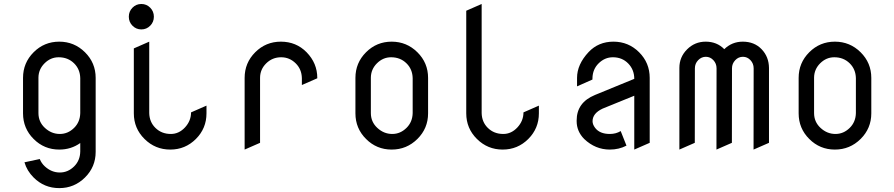

<svg xmlns="http://www.w3.org/2000/svg" viewBox="-20 -758 4532 973"><path d="M386.7 10.3V-33.2Q340.3 0 280.3 0Q204.1 0 150.4 -53.7Q96.7 -107.4 96.7 -183.6V-363.3Q96.7 -439.5 150.4 -493.2Q204.1 -546.9 280.3 -546.9Q356.4 -546.9 410.6 -493.2Q464.8 -439.5 464.8 -363.3V11.7Q464.8 87.9 410.6 141.6Q356.4 195.3 280.3 195.3Q204.1 195.3 150.4 141.6Q116.2 107.4 104 64.5L181.6 47.9Q189.5 68.8 207.5 85.4Q241.2 116.2 283.2 116.2Q324.2 116.2 355.5 85.4Q385.7 55.7 386.7 10.3ZM174.8 -185.1Q174.8 -140.1 207.5 -109.9Q240.7 -79.1 283.2 -79.1Q324.2 -79.1 355.5 -109.9Q385.7 -139.6 386.7 -185.1V-361.8Q385.7 -407.2 355.5 -437Q324.2 -467.8 277.3 -467.8Q236.3 -467.8 205.6 -437Q175.3 -406.7 174.8 -364.7V-361.8Z M948.2 -188.5 1026.4 -222.7V-183.6Q1026.4 -107.4 972.7 -53.7Q918.9 0 842.8 0Q766.6 0 712.4 -53.7Q658.2 -107.4 658.2 -183.6V-512.7L736.3 -546.9V-185.1Q737.3 -139.6 767.6 -109.9Q798.8 -79.1 845.7 -79.1Q886.7 -79.1 917.5 -112.3Q948.2 -145.5 948.2 -188.5ZM651.4 -627.7Q632.8 -646.5 632.8 -673.3Q632.8 -700.2 651.4 -719Q669.9 -737.8 696.3 -737.8Q722.7 -737.8 741.2 -719Q759.8 -700.2 759.8 -673.3Q759.8 -646.5 741.2 -627.7Q722.7 -608.9 696.3 -608.9Q669.9 -608.9 651.4 -627.7Z M1219.7 0V-363.3Q1219.7 -439.5 1273.4 -493.2Q1327.1 -546.9 1403.3 -546.9Q1481 -546.9 1533.7 -493.2Q1587.9 -437.5 1587.9 -363.3V-361.3L1509.8 -327.1V-361.8Q1508.8 -407.2 1478.5 -437Q1447.3 -467.8 1404.8 -467.8Q1360.4 -467.8 1329.1 -437Q1297.9 -406.2 1297.9 -363.3Q1297.9 -362.3 1297.9 -361.8V-34.2Z M1859.4 -185.1Q1859.4 -140.1 1892.1 -109.9Q1925.3 -79.1 1967.8 -79.1Q2008.8 -79.1 2040 -109.9Q2070.3 -139.6 2071.3 -185.1V-361.8Q2070.3 -407.2 2040 -437Q2008.8 -467.8 1961.9 -467.8Q1920.9 -467.8 1890.1 -437Q1859.9 -406.7 1859.4 -364.7V-361.8ZM1781.2 -363.3Q1781.2 -439.5 1835 -493.2Q1888.7 -546.9 1964.8 -546.9Q2041 -546.9 2095.2 -493.2Q2149.4 -439.5 2149.4 -363.3V-183.6Q2149.4 -107.4 2095.2 -53.7Q2041 0 1964.8 0Q1888.7 0 1835 -53.7Q1781.2 -107.4 1781.2 -183.6Z M2632.8 -188.5 2710.9 -222.7V-183.6Q2710.9 -107.4 2657.2 -53.7Q2603.5 0 2527.3 0Q2451.2 0 2397 -53.7Q2342.8 -107.4 2342.8 -183.6V-703.6L2420.9 -737.8V-185.1Q2421.9 -139.6 2452.1 -109.9Q2483.4 -79.1 2530.3 -79.1Q2571.3 -79.1 2602.1 -112.3Q2632.8 -145.5 2632.8 -188.5Z M2982.9 -143.6Q2982.9 -127.4 2995.6 -110.4Q3019 -79.1 3070.3 -79.1Q3101.6 -79.1 3125.5 -93.8L3154.8 -20Q3116.7 0 3070.3 0Q2997.1 0 2940.4 -53.7Q2902.3 -92.8 2902.3 -143.6Q2902.3 -145.5 2902.3 -147.5Q2902.3 -238.8 2995.6 -276.9L3194.3 -358.4Q3194.3 -404.8 3163.6 -436.3Q3132.8 -467.8 3085.9 -467.8Q3044.9 -467.8 3013.7 -437Q2983.4 -407.2 2982.4 -361.8V-355L2904.3 -320.3V-363.3Q2904.3 -431.6 2962.9 -494.1Q3012.7 -546.9 3088.9 -546.9Q3165 -546.9 3218.8 -493.2Q3272.5 -439.5 3272.5 -363.3V-34.2L3194.3 0V-272.9L3033.7 -207.5Q2982.9 -183.6 2982.9 -143.6Z M3422.9 0V-414.1Q3422.9 -468.8 3461.9 -507.8Q3501 -546.9 3556.2 -546.9Q3613.3 -546.9 3650.4 -508.8Q3689.5 -546.9 3744.1 -546.9Q3802.7 -546.9 3839.4 -508.8Q3876.5 -470.2 3877 -413.6V-34.2L3798.8 0L3799.3 -411.6Q3799.3 -436 3783.2 -453.1Q3767.1 -470.2 3745.1 -470.2Q3722.2 -470.2 3706.1 -453.1Q3689.5 -435.5 3689.5 -412.1V-411.6L3689 -34.2L3610.8 0L3611.3 -411.6Q3611.3 -436 3595.2 -453.1Q3579.1 -470.2 3557.1 -470.2Q3534.7 -470.2 3518.1 -453.1Q3501.5 -436 3501.5 -411.6L3501 -34.2Z M4105.5 -185.1Q4105.5 -140.1 4138.2 -109.9Q4171.4 -79.1 4213.9 -79.1Q4254.9 -79.1 4286.1 -109.9Q4316.4 -139.6 4317.4 -185.1V-361.8Q4316.4 -407.2 4286.1 -437Q4254.9 -467.8 4208 -467.8Q4167 -467.8 4136.2 -437Q4106 -406.7 4105.5 -364.7V-361.8ZM4027.3 -363.3Q4027.3 -439.5 4081.1 -493.2Q4134.8 -546.9 4210.9 -546.9Q4287.1 -546.9 4341.3 -493.2Q4395.5 -439.5 4395.5 -363.3V-183.6Q4395.5 -107.4 4341.3 -53.7Q4287.1 0 4210.9 0Q4134.8 0 4081.1 -53.7Q4027.3 -107.4 4027.3 -183.6Z"/></svg>

Font: NovaMono
Style: Regular
Weight: 400
Monospace: yes
Version: Version 1.2